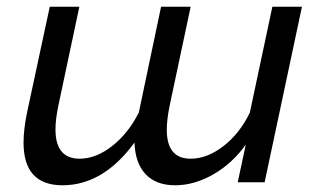

<svg xmlns="http://www.w3.org/2000/svg" viewBox="-20 -542 923 571"><path d="M767 0H687L711 -112Q671 -56 614.5 -23.5Q558 9 501 9Q444 9 413 -24Q382 -57 380 -118Q287 9 166 9Q50 9 50 -118Q50 -158 61 -210L128 -522H216L154 -230Q145 -188 145 -157Q145 -70 217 -70Q266 -70 314.5 -108.5Q363 -147 393 -208L459 -522H547L485 -230Q476 -187 476 -156Q476 -70 547 -70Q596 -70 644.5 -107.5Q693 -145 723 -207L790 -522H878Z"/></svg>

Font: Raleway-v4020 Medium
Style: Italic
Weight: 500
Italic angle: -12°
Designer: Matt McInerney, Pablo Impallari, Rodrigo Fuenzalida
Foundry: Matt McInerney, Pablo Impallari, Rodrigo Fuenzalida
Version: Version 4.020;PS 004.020;hotconv 1.0.88;makeotf.lib2.5.64775